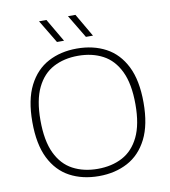

<svg xmlns="http://www.w3.org/2000/svg" viewBox="-100 -1029 996 1124"><g transform="rotate(-10 398.0 -467.0)"><path d="M398 9Q300 9 225.5 -30.8Q151 -70.5 109.2 -154.2Q67.5 -238 67.5 -370Q67.5 -502 110 -585.8Q152.5 -669.5 227 -709.2Q301.5 -749 398 -749Q495.5 -749 570 -709.2Q644.5 -669.5 686.5 -585.8Q728.5 -502 728.5 -370Q728.5 -238 686 -154.2Q643.5 -70.5 568.8 -30.8Q494 9 398 9ZM398 -34Q481.5 -34 545 -67.5Q608.5 -101 644.2 -174.5Q680 -248 680 -368Q680 -489.5 644.2 -564Q608.5 -638.5 545 -672.2Q481.5 -706 398 -706Q314.5 -706 251 -672.5Q187.5 -639 151.8 -565.5Q116 -492 116 -372Q116 -250 151.5 -175.8Q187 -101.5 250.8 -67.8Q314.5 -34 398 -34ZM463 -807 380.5 -944.5H425L505 -807ZM291 -807 208.5 -944.5H252.5L333 -807Z"/></g></svg>

Font: Encode Sans Exp XLt
Style: Regular
Weight: 200
Width: 7
Designer: Multiple Designers
Foundry: Impallari Type
Version: Version 3.002; ttfautohint (v1.8.3) -l 8 -r 50 -G 200 -x 14 